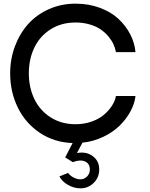

<svg xmlns="http://www.w3.org/2000/svg" viewBox="-20 -780 829 1060"><path d="M397 -94.2Q445.3 -94.2 486.8 -109.1Q528.3 -124 555.4 -147.7Q582.5 -171.4 599.1 -197.8Q615.7 -224.1 620.1 -250H728Q723.6 -208.5 700.7 -165.8Q677.7 -123 640.9 -86.7Q604 -50.3 549.8 -24.4Q495.6 1.5 434.1 7.8V9.8L404.8 64.9Q456.1 55.2 491.9 81.8Q527.8 108.4 527.8 155.8Q527.8 199.2 497.6 229.5Q467.3 259.8 423.8 259.8Q388.7 259.8 355.2 240.7Q321.8 221.7 308.1 193.8L356 174.8Q366.2 189.5 385.7 199.7Q405.3 210 423.8 210Q445.8 210 460.9 194.1Q476.1 178.2 476.1 155.8Q476.1 123 449 111.3Q421.9 99.6 381.8 115.2L339.8 88.9L380.9 9.8Q280.3 6.3 200.9 -46.1Q121.6 -98.6 78.9 -185.1Q36.1 -271.5 36.1 -375Q36.1 -454.1 62.5 -524.7Q88.9 -595.2 135.5 -647.2Q182.1 -699.2 250 -729.5Q317.9 -759.8 397 -759.8Q469.7 -759.8 531.5 -736.8Q593.3 -713.9 634 -675.8Q674.8 -637.7 699.2 -590.3Q723.6 -543 728 -492.2H620.1Q616.2 -513.7 606.7 -534.9Q597.2 -556.2 578.9 -578.4Q560.5 -600.6 536.1 -617.4Q511.7 -634.3 475.6 -645Q439.5 -655.8 397 -655.8Q318.8 -655.8 259.5 -618.2Q200.2 -580.6 169.7 -517.3Q139.2 -454.1 139.2 -375Q139.2 -296.9 169.7 -233.4Q200.2 -169.9 259.5 -132.1Q318.8 -94.2 397 -94.2Z"/></svg>

Font: Oakes Grotesk Medium
Style: Regular
Weight: 500
Designer: Samuel Oakes
Foundry: Samuel Oakes
Version: Version 1.000;PS 001.000;hotconv 1.0.88;makeotf.lib2.5.64775